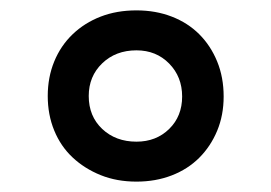

<svg xmlns="http://www.w3.org/2000/svg" viewBox="-20 -526 522 370"><path d="M243 -506Q280 -506 311 -494Q342 -482 364 -460Q386 -438 398.5 -407.5Q411 -377 411 -340Q411 -304 398.5 -274Q386 -244 364 -222Q342 -200 311 -188Q280 -176 243 -176Q205 -176 174 -188.5Q143 -201 120 -222.5Q97 -244 84.5 -274.5Q72 -305 72 -341Q72 -377 84.5 -407.5Q97 -438 120 -460Q143 -482 174 -494Q205 -506 243 -506ZM243 -429Q203 -429 177 -404Q151 -379 151 -341Q151 -302 177 -277.5Q203 -253 243 -253Q281 -253 306 -277.5Q331 -302 331 -340Q331 -378 306 -403.5Q281 -429 243 -429Z"/></svg>

Font: Poppins SemiBold
Style: Regular
Weight: 600
Designer: Ninad Kale (Devanagari), Jonny Pinhorn (Latin)
Foundry: Indian Type Foundry
Version: Version 3.002 2017